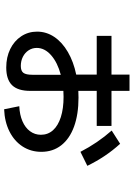

<svg xmlns="http://www.w3.org/2000/svg" viewBox="129 -786 679 978"><g transform="rotate(90 469.0 -296.5)"><path d="M666 -165Q666 -200.7 642.8 -226.6Q619.6 -252.4 575.9 -266.4Q532.2 -280.3 472.7 -280.3L442.4 -279.3V-110.4Q442.4 -47.4 413.3 -17.8Q384.3 11.7 323.2 11.7Q271 11.7 229.5 -8.5Q188 -28.8 164.3 -64.7Q140.6 -100.6 140.6 -145.5Q140.6 -192.9 167.7 -233.2Q194.8 -273.4 244.4 -302.2Q293.9 -331.1 359.4 -344.7V-449.2H162.1V-524.4H359.4V-616.2H442.4V-524.4H621.1V-449.2H442.4V-355.5L476.6 -356.4Q562 -356.4 624.3 -333.7Q686.5 -311 719.7 -268.3Q752.9 -225.6 752.9 -167Q752.9 -113.8 725.6 -71.5Q698.2 -29.3 648.9 -4.6Q599.6 20 536.1 22.5L520.5 -54.7Q564 -56.6 596.9 -70.8Q629.9 -85 647.9 -109.4Q666 -133.8 666 -165ZM644.5 -525.4 711.9 -568.4Q746.1 -530.8 773.4 -490Q800.8 -449.2 824.2 -401.4L752.9 -366.2Q707.5 -454.1 644.5 -525.4ZM315.4 -62.5Q340.8 -62.5 350.6 -75.7Q360.4 -88.9 360.4 -122.1V-266.1Q297.9 -249.5 260.7 -216.8Q223.6 -184.1 223.6 -143.6Q223.6 -121.1 235.6 -102.5Q247.6 -84 268.6 -73.2Q289.6 -62.5 315.4 -62.5Z"/></g></svg>

Font: Pretendard JP Medium
Style: Regular
Weight: 500
Designer: Base glyphs from Inter by Rasmus Andersson; Hangeul glyphs from Noto Sans CJK(Source Han Sans) by Jang Soo-young and Kan
Foundry: Kil Hyung-jin
Version: Version 1.309